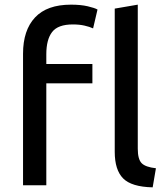

<svg xmlns="http://www.w3.org/2000/svg" viewBox="-20 -796 713 825"><path d="M79 0V-565Q79 -666 130.5 -721Q182 -776 285 -776Q327 -776 357 -769Q387 -762 399 -755L380 -674Q365 -681 343 -686Q321 -691 293 -691Q229 -691 204 -658.5Q179 -626 179 -563V-521H377V-438H179V0ZM636 9Q545 7 509 -29.5Q473 -66 473 -144V-759L572 -776V-157Q572 -112 588.5 -95Q605 -78 650 -73Z"/></svg>

Font: Ubuntu Sans Medium
Style: Regular
Weight: 500
Designer: Dalton Maag Ltd
Foundry: Dalton Maag Ltd
Version: Version 1.006; ttfautohint (v1.8.4.7-5d5b)